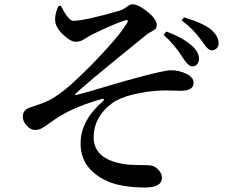

<svg xmlns="http://www.w3.org/2000/svg" viewBox="-20 -798 1040 876"><path d="M245.1 -768.6 256.8 -772.5Q292 -704.1 313.5 -703.1Q362.3 -702.1 524.4 -749Q543 -754.9 558.1 -766.6Q573.2 -778.3 584 -778.3Q611.3 -778.3 653.3 -744.1Q695.3 -710 695.3 -683.6Q695.3 -672.9 689.5 -666.5Q683.6 -660.2 669.4 -652.8Q655.3 -645.5 648.4 -639.6Q638.7 -631.8 513.7 -530.3Q388.7 -428.7 325.2 -371.1Q322.3 -367.2 323.2 -365.2Q324.2 -363.3 328.1 -364.3Q366.2 -374 469.2 -404.8Q572.3 -435.5 608.4 -444.3Q731.4 -477.5 760.7 -477.5Q796.9 -477.5 830.1 -461.4Q863.3 -445.3 863.3 -419.9Q863.3 -383.8 803.7 -383.8Q798.8 -383.8 766.1 -384.8Q733.4 -385.7 710 -384.8Q650.4 -381.8 588.4 -367.2Q526.4 -352.5 490.2 -326.2Q407.2 -263.7 407.2 -170.9Q408.2 -72.3 543 -49.8Q573.2 -44.9 615.2 -44.9Q657.2 -44.9 668.9 -43Q687.5 -40 703.1 -22.9Q718.8 -5.9 718.8 12.7Q718.8 57.6 641.6 57.6Q569.3 57.6 510.7 43Q437.5 22.5 392.6 -24.4Q347.7 -71.3 347.7 -143.6Q347.7 -247.1 448.2 -335Q456.1 -342.8 454.1 -345.7Q452.1 -348.6 442.4 -345.7Q326.2 -312.5 255.9 -269.5Q234.4 -256.8 208.5 -237.8Q182.6 -218.8 168.9 -211.9Q155.3 -205.1 139.6 -205.1Q120.1 -205.1 102.1 -224.6Q84 -244.1 84 -264.6Q84 -295.9 114.3 -306.6Q169.9 -324.2 203.1 -339.8Q263.7 -371.1 344.7 -450.2Q395.5 -498 462.4 -570.8Q529.3 -643.6 557.6 -689.5Q565.4 -701.2 562 -705.1Q558.6 -709 545.9 -703.1Q509.8 -693.4 402.3 -641.6Q390.6 -635.7 374.5 -625.5Q358.4 -615.2 348.6 -611.3Q338.9 -607.4 326.2 -607.4Q301.8 -607.4 266.6 -641.1Q231.4 -674.8 231.4 -709Q230.5 -731.4 245.1 -768.6ZM808.6 -705.1 819.3 -718.8Q906.2 -693.4 944.3 -662.1Q978.5 -630.9 977.5 -598.6Q976.6 -585 967.8 -576.7Q959 -568.4 946.3 -568.4Q941.4 -568.4 937 -570.3Q932.6 -572.3 927.2 -577.6Q921.9 -583 918.9 -586.4Q916 -589.8 909.2 -599.6Q902.3 -609.4 899.4 -613.3Q861.3 -666 808.6 -705.1ZM726.6 -638.7 738.3 -654.3Q813.5 -627 856.4 -588.9Q889.6 -557.6 887.7 -527.3Q886.7 -512.7 877.9 -503.4Q869.1 -494.1 855.5 -495.1Q837.9 -496.1 810.5 -540Q774.4 -596.7 726.6 -638.7Z"/></svg>

Font: GenYoMin TW TTF SemiBold
Style: Regular
Weight: 600
Version: Version 1.300